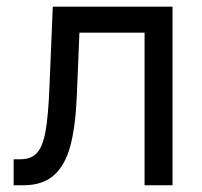

<svg xmlns="http://www.w3.org/2000/svg" viewBox="-20 -550 600 570"><path d="M20.5 -77.1H39.1Q71.8 -77.1 89.1 -95.2Q106.4 -113.3 115 -159.2Q123.5 -205.1 127 -295.9L136.7 -530.3H492.2V0H409.2V-453.1H215.8L208 -264.6Q204.1 -172.9 188.5 -115.7Q172.9 -58.6 139.6 -29.3Q106.4 0 48.8 0H20.5Z"/></svg>

Font: Pretendard
Style: Regular
Weight: 400
Designer: Base glyphs from Inter by Rasmus Andersson; Hangeul glyphs from Noto Sans CJK(Source Han Sans) by Jang Soo-young and Kan
Foundry: Kil Hyung-jin
Version: Version 1.309